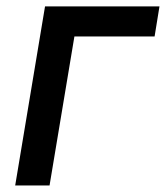

<svg xmlns="http://www.w3.org/2000/svg" viewBox="-20 -565 506 585"><path d="M465.9 -545.5 451 -453.8H206.7L131 0H26.3L117.2 -545.5Z"/></svg>

Font: Inter P Medium
Style: Italic
Weight: 500
Italic angle: 9.39999°
Designer: Rasmus Andersson
Foundry: rsms
Version: Version 3.018;git-588b23468